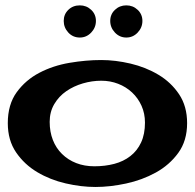

<svg xmlns="http://www.w3.org/2000/svg" viewBox="-20 -707 745 734"><path d="M695.3 -236.3Q695.3 -168.9 661.6 -122.6Q627.9 -76.2 575.7 -47.4Q523.4 -18.6 461.9 -5.4Q400.4 7.8 344.7 7.8Q290 7.8 231 -5.9Q171.9 -19.5 122.6 -48.8Q73.2 -78.1 41.5 -124.5Q9.8 -170.9 9.8 -236.3Q9.8 -307.6 43.9 -354.5Q78.1 -401.4 130.4 -428.7Q182.6 -456.1 245.6 -466.8Q308.6 -477.5 367.2 -477.5Q420.9 -477.5 479 -463.9Q537.1 -450.2 585.4 -421.4Q633.8 -392.6 664.6 -346.7Q695.3 -300.8 695.3 -236.3ZM534.2 -238.3Q534.2 -273.4 521 -302.7Q507.8 -332 484.9 -353.5Q461.9 -375 431.6 -386.7Q401.4 -398.4 367.2 -398.4Q332 -398.4 296.9 -388.2Q261.7 -377.9 233.4 -358.4Q205.1 -338.9 187.5 -309.1Q169.9 -279.3 169.9 -241.2Q169.9 -203.1 182.1 -171.9Q194.3 -140.6 217.3 -118.2Q240.2 -95.7 271.5 -83.5Q302.7 -71.3 340.8 -71.3Q381.8 -71.3 417 -80.6Q452.1 -89.8 478.5 -110.4Q504.9 -130.9 519.5 -162.6Q534.2 -194.3 534.2 -238.3ZM524.4 -627Q524.4 -601.6 506.3 -582.5Q488.3 -563.5 462.9 -563.5Q437.5 -563.5 419.4 -582.5Q401.4 -601.6 401.4 -627Q401.4 -652.3 419.4 -669.4Q437.5 -686.5 462.9 -686.5Q488.3 -686.5 506.3 -669.4Q524.4 -652.3 524.4 -627ZM346.7 -627Q346.7 -601.6 328.6 -582.5Q310.5 -563.5 285.2 -563.5Q258.8 -563.5 241.2 -582.5Q223.6 -601.6 223.6 -627Q223.6 -652.3 241.2 -669.4Q258.8 -686.5 285.2 -686.5Q310.5 -686.5 328.6 -669.4Q346.7 -652.3 346.7 -627Z"/></svg>

Font: Fontdiner Swanky
Style: Regular
Weight: 400
Designer: Font Diner, Inc
Foundry: Font Diner, Inc
Version: Version 1.001